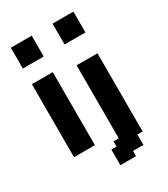

<svg xmlns="http://www.w3.org/2000/svg" viewBox="-189 -704 819 938"><g transform="rotate(-30 220.5 -235.5)"><path d="M58.8 -411.8H88.2V-382.4H58.8ZM58.8 -382.4H88.2V-352.9H58.8ZM58.8 -352.9H88.2V-323.5H58.8ZM58.8 -323.5H88.2V-294.1H58.8ZM58.8 -294.1H88.2V-264.7H58.8ZM29.4 -294.1H58.8V-264.7H29.4ZM29.4 -323.5H58.8V-294.1H29.4ZM29.4 -352.9H58.8V-323.5H29.4ZM29.4 -382.4H58.8V-352.9H29.4ZM29.4 -411.8H58.8V-382.4H29.4ZM29.4 -117.6H58.8V-88.2H29.4ZM29.4 -147.1H58.8V-117.6H29.4ZM29.4 -176.5H58.8V-147.1H29.4ZM29.4 -205.9H58.8V-176.5H29.4ZM58.8 -235.3H88.2V-205.9H58.8ZM58.8 -264.7H88.2V-235.3H58.8ZM29.4 -264.7H58.8V-235.3H29.4ZM29.4 -235.3H58.8V-205.9H29.4ZM29.4 -88.2H58.8V-58.8H29.4ZM29.4 -58.8H58.8V-29.4H29.4ZM29.4 -29.4H58.8V0H29.4ZM117.6 -411.8H147.1V-382.4H117.6ZM117.6 -382.4H147.1V-352.9H117.6ZM117.6 -352.9H147.1V-323.5H117.6ZM117.6 -323.5H147.1V-294.1H117.6ZM117.6 -294.1H147.1V-264.7H117.6ZM117.6 -264.7H147.1V-235.3H117.6ZM117.6 -235.3H147.1V-205.9H117.6ZM117.6 -205.9H147.1V-176.5H117.6ZM117.6 -176.5H147.1V-147.1H117.6ZM117.6 -147.1H147.1V-117.6H117.6ZM117.6 -117.6H147.1V-88.2H117.6ZM117.6 -88.2H147.1V-58.8H117.6ZM117.6 -58.8H147.1V-29.4H117.6ZM117.6 -29.4H147.1V0H117.6ZM88.2 -29.4H117.6V0H88.2ZM58.8 -29.4H88.2V0H58.8ZM58.8 -58.8H88.2V-29.4H58.8ZM88.2 -58.8H117.6V-29.4H88.2ZM88.2 -88.2H117.6V-58.8H88.2ZM58.8 -117.6H88.2V-88.2H58.8ZM58.8 -147.1H88.2V-117.6H58.8ZM58.8 -176.5H88.2V-147.1H58.8ZM88.2 -176.5H117.6V-147.1H88.2ZM88.2 -147.1H117.6V-117.6H88.2ZM88.2 -117.6H117.6V-88.2H88.2ZM58.8 -88.2H88.2V-58.8H58.8ZM88.2 -205.9H117.6V-176.5H88.2ZM88.2 -235.3H117.6V-205.9H88.2ZM88.2 -264.7H117.6V-235.3H88.2ZM58.8 -205.9H88.2V-176.5H58.8ZM88.2 -294.1H117.6V-264.7H88.2ZM88.2 -323.5H117.6V-294.1H88.2ZM88.2 -352.9H117.6V-323.5H88.2ZM88.2 -382.4H117.6V-352.9H88.2ZM88.2 -411.8H117.6V-382.4H88.2ZM117.6 -588.2H147.1V-558.8H117.6ZM88.2 -558.8H117.6V-529.4H88.2ZM88.2 -617.6H117.6V-588.2H88.2ZM58.8 -588.2H88.2V-558.8H58.8ZM88.2 -588.2H117.6V-558.8H88.2ZM58.8 -617.6H88.2V-588.2H58.8ZM58.8 -558.8H88.2V-529.4H58.8ZM117.6 -558.8H147.1V-529.4H117.6ZM29.4 -588.2H58.8V-558.8H29.4ZM29.4 -558.8H58.8V-529.4H29.4ZM58.8 -529.4H88.2V-500H58.8ZM88.2 -529.4H117.6V-500H88.2ZM29.4 -617.6H58.8V-588.2H29.4ZM117.6 -617.6H147.1V-588.2H117.6ZM117.6 -529.4H147.1V-500H117.6ZM29.4 -529.4H58.8V-500H29.4ZM264.7 -382.4H294.1V-352.9H264.7ZM294.1 -382.4H323.5V-352.9H294.1ZM323.5 -382.4H352.9V-352.9H323.5ZM352.9 -382.4H382.4V-352.9H352.9ZM352.9 -352.9H382.4V-323.5H352.9ZM352.9 -323.5H382.4V-294.1H352.9ZM352.9 -294.1H382.4V-264.7H352.9ZM352.9 -264.7H382.4V-235.3H352.9ZM352.9 -235.3H382.4V-205.9H352.9ZM323.5 -235.3H352.9V-205.9H323.5ZM294.1 -235.3H323.5V-205.9H294.1ZM264.7 -235.3H294.1V-205.9H264.7ZM264.7 -264.7H294.1V-235.3H264.7ZM264.7 -294.1H294.1V-264.7H264.7ZM264.7 -323.5H294.1V-294.1H264.7ZM264.7 -352.9H294.1V-323.5H264.7ZM294.1 -352.9H323.5V-323.5H294.1ZM323.5 -352.9H352.9V-323.5H323.5ZM323.5 -323.5H352.9V-294.1H323.5ZM323.5 -294.1H352.9V-264.7H323.5ZM323.5 -264.7H352.9V-235.3H323.5ZM294.1 -264.7H323.5V-235.3H294.1ZM294.1 -294.1H323.5V-264.7H294.1ZM294.1 -323.5H323.5V-294.1H294.1ZM264.7 -205.9H294.1V-176.5H264.7ZM264.7 -176.5H294.1V-147.1H264.7ZM264.7 -147.1H294.1V-117.6H264.7ZM264.7 -117.6H294.1V-88.2H264.7ZM264.7 -88.2H294.1V-58.8H264.7ZM264.7 -58.8H294.1V-29.4H264.7ZM294.1 -58.8H323.5V-29.4H294.1ZM294.1 -29.4H323.5V0H294.1ZM323.5 -29.4H352.9V0H323.5ZM264.7 -29.4H294.1V0H264.7ZM352.9 -29.4H382.4V0H352.9ZM352.9 -58.8H382.4V-29.4H352.9ZM352.9 -88.2H382.4V-58.8H352.9ZM352.9 -117.6H382.4V-88.2H352.9ZM352.9 -147.1H382.4V-117.6H352.9ZM352.9 -176.5H382.4V-147.1H352.9ZM352.9 -205.9H382.4V-176.5H352.9ZM323.5 -205.9H352.9V-176.5H323.5ZM323.5 -176.5H352.9V-147.1H323.5ZM323.5 -147.1H352.9V-117.6H323.5ZM323.5 -117.6H352.9V-88.2H323.5ZM323.5 -88.2H352.9V-58.8H323.5ZM323.5 -58.8H352.9V-29.4H323.5ZM294.1 -88.2H323.5V-58.8H294.1ZM294.1 -117.6H323.5V-88.2H294.1ZM294.1 -147.1H323.5V-117.6H294.1ZM294.1 -176.5H323.5V-147.1H294.1ZM294.1 -205.9H323.5V-176.5H294.1ZM264.7 0H294.1V29.4H264.7ZM294.1 0H323.5V29.4H294.1ZM323.5 0H352.9V29.4H323.5ZM352.9 0H382.4V29.4H352.9ZM323.5 29.4H352.9V58.8H323.5ZM294.1 29.4H323.5V58.8H294.1ZM264.7 29.4H294.1V58.8H264.7ZM235.3 29.4H264.7V58.8H235.3ZM352.9 29.4H382.4V58.8H352.9ZM323.5 58.8H352.9V88.2H323.5ZM323.5 88.2H352.9V117.6H323.5ZM294.1 88.2H323.5V117.6H294.1ZM294.1 58.8H323.5V88.2H294.1ZM264.7 58.8H294.1V88.2H264.7ZM235.3 58.8H264.7V88.2H235.3ZM205.9 58.8H235.3V88.2H205.9ZM205.9 88.2H235.3V117.6H205.9ZM205.9 117.6H235.3V147.1H205.9ZM235.3 117.6H264.7V147.1H235.3ZM264.7 117.6H294.1V147.1H264.7ZM264.7 88.2H294.1V117.6H264.7ZM235.3 88.2H264.7V117.6H235.3ZM352.9 -588.2H382.4V-558.8H352.9ZM323.5 -558.8H352.9V-529.4H323.5ZM323.5 -617.6H352.9V-588.2H323.5ZM294.1 -588.2H323.5V-558.8H294.1ZM323.5 -588.2H352.9V-558.8H323.5ZM294.1 -617.6H323.5V-588.2H294.1ZM294.1 -558.8H323.5V-529.4H294.1ZM352.9 -558.8H382.4V-529.4H352.9ZM264.7 -588.2H294.1V-558.8H264.7ZM264.7 -558.8H294.1V-529.4H264.7ZM294.1 -529.4H323.5V-500H294.1ZM323.5 -529.4H352.9V-500H323.5ZM352.9 -529.4H382.4V-500H352.9ZM264.7 -529.4H294.1V-500H264.7ZM264.7 -617.6H294.1V-588.2H264.7ZM352.9 -617.6H382.4V-588.2H352.9Z"/></g></svg>

Font: Jersey 20
Style: Regular
Weight: 400
Designer: Sarah Cadigan-Fried
Version: Version 1.000; ttfautohint (v1.8.4.7-5d5b)